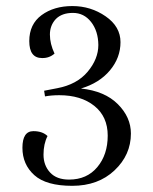

<svg xmlns="http://www.w3.org/2000/svg" viewBox="-20 -599 503 631"><path d="M303.2 -451.2Q302.7 -497.1 279.3 -526.9Q255.9 -556.6 219.7 -556.6Q183.6 -556.6 163.6 -536.6Q144 -515.6 144 -485.4Q144 -455.1 159.2 -422.9Q142.1 -407.7 118.2 -408.2Q76.2 -408.2 76.2 -463.9Q76.2 -519.5 116.7 -549.3Q157.2 -579.1 217.8 -579.1Q278.3 -579.1 327.1 -545.4Q376 -511.7 376 -460.4Q376 -409.2 341.3 -367.7Q306.6 -326.2 246.1 -308.1Q324.2 -299.8 367.2 -256.8Q410.2 -213.9 410.2 -160.2Q410.2 -89.8 356.4 -39.1Q302.7 11.7 217.3 11.7Q131.8 11.7 92.8 -23.4Q53.7 -58.6 53.7 -113.3Q53.7 -168 89.8 -168Q119.6 -168 136.2 -151.9Q123 -126 123 -90.8Q123 -55.7 144.5 -32.2Q166 -8.8 207 -8.8Q265.6 -8.8 299.8 -49.8Q334 -90.8 334 -153.3Q334 -215.8 290 -251Q246.1 -286.1 174.8 -286.1Q148.9 -286.1 127.9 -282.2L125 -300.8L168 -309.1Q232.9 -321.3 268.1 -363.3Q303.2 -405.3 303.2 -451.2Z"/></svg>

Font: Arapey-Regular
Style: Regular
Weight: 400
Designer: Eduardo Rodriguez Tunni
Foundry: Eduardo Rodriguez Tunni
Version: Version 1.002